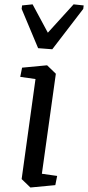

<svg xmlns="http://www.w3.org/2000/svg" viewBox="-20 -835 397 866"><path d="M79.6 -529.8 192.4 -540.5 231.9 -502.4 168.9 -51.3 237.8 -41.5 229.5 0 117.2 10.7 77.6 -27.3 140.1 -478.5 71.3 -488.3ZM79.6 -810.5 127 -815.4 195.8 -687.5 312 -815.4 357.4 -810.5 355.5 -794.9 215.8 -612.8 151.9 -617.7 77.6 -794.9Z"/></svg>

Font: NoticiaText-Italic
Style: Italic
Weight: 400
Italic angle: -8°
Designer: JM Sole
Foundry: JM Sole
Version: Version 1.003